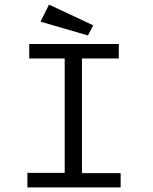

<svg xmlns="http://www.w3.org/2000/svg" viewBox="-20 -814 665 834"><path d="M99 0V-63H261V-560H107V-623H496V-560H336V-62H504V0ZM362 -660 156 -720 193 -794 385 -704Z"/></svg>

Font: Inconsolata Expanded Thin
Style: Regular
Weight: 100
Width: 7
Monospace: yes
Designer: Raph Levien, Cyreal, Brenton Simpson
Foundry: Raph Levien, Cyreal, Google
Version: Version 3.100; ttfautohint (v1.8.4.7-5d5b)